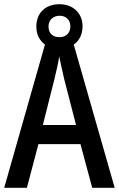

<svg xmlns="http://www.w3.org/2000/svg" viewBox="-20 -894 566 914"><path d="M419 0H526L331 -682C358 -700 373 -731 373 -769C373 -832 327 -874 263 -874C196 -874 153 -832 153 -768C153 -730 168 -701 194 -682L0 0H108L163 -208H363ZM264 -717C229 -717 211 -737 211 -768C211 -799 233 -819 264 -819C295 -819 315 -799 315 -768C315 -737 294 -717 264 -717ZM286 -516 342 -299H184L239 -517C246 -547 257 -592 262 -625C268 -594 278 -551 286 -516Z"/></svg>

Font: Noto Sans Sinhala Condensed Medium
Style: Regular
Weight: 500
Width: 3
Designer: Jelle Bosma - Monotype Design Team
Foundry: Monotype Imaging Inc.
Version: Version 2.006